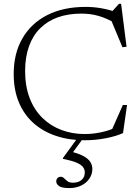

<svg xmlns="http://www.w3.org/2000/svg" viewBox="-20 -722 728 1002"><path d="M422 -22.5Q464.5 -22.5 508.2 -31.8Q552 -41 589 -59L556.5 -28L621 -174H643L622 -27.5Q586 -11 532.2 -0.5Q478.5 10 422 10Q340.5 10 272.5 -12.8Q204.5 -35.5 155 -79.5Q105.5 -123.5 78.5 -188Q51.5 -252.5 51.5 -336Q51.5 -443.5 97.2 -522.2Q143 -601 227 -643.5Q311 -686 427 -686Q468.5 -686 507.2 -679.2Q546 -672.5 590.5 -658L562 -659L601 -702H612L640.5 -478L619 -475.5L552.5 -635L586.5 -598.5Q535 -627.5 493.5 -639.2Q452 -651 404.5 -651Q336.5 -651 282.2 -631.8Q228 -612.5 189.8 -574.5Q151.5 -536.5 131.5 -481Q111.5 -425.5 111 -352.5Q111 -272.5 134.5 -211Q158 -149.5 200.5 -107.5Q243 -65.5 299.8 -44Q356.5 -22.5 422 -22.5ZM342 259.5Q302.5 259.5 288 249Q273.5 238.5 273.5 224Q273.5 214.5 280 207.5Q286.5 200.5 297 200.5Q307 200.5 314.5 208.2Q322 216 332.2 223.8Q342.5 231.5 360.5 231.5Q389.5 231.5 406 216.8Q422.5 202 422.5 178Q422.5 161.5 412.5 149Q402.5 136.5 378 126.2Q353.5 116 308.5 107V102.5L389.5 -8.5H420L347 91.5L342.5 67.5Q389 78 415 92.2Q441 106.5 451.5 123.5Q462 140.5 462 159.5Q462 187.5 446.2 210.5Q430.5 233.5 403.5 246.5Q376.5 259.5 342 259.5Z"/></svg>

Font: Newsreader 16pt 16pt Light
Style: Regular
Weight: 300
Version: Version 1.003